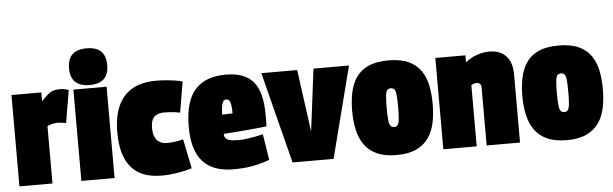

<svg xmlns="http://www.w3.org/2000/svg" viewBox="-50 -966 3677 1152"><g transform="rotate(-5 1789.0 -390.0)"><path d="M206 -550V-497Q228 -520 244 -534Q260 -548 277.5 -554Q295 -560 318 -560Q328 -560 341 -558Q354 -556 371 -550L338 -354Q324 -357 310.5 -358.5Q297 -360 287 -360Q272 -360 257.5 -357Q243 -354 225 -345V0H26V-550Z M499 -569Q442 -569 413 -596.5Q384 -624 384 -679Q384 -735 413 -762.5Q442 -790 499 -790Q557 -790 585.5 -762.5Q614 -735 614 -679Q614 -624 585.5 -596.5Q557 -569 499 -569ZM399 0V-550H599V0Z M639 -271Q639 -366 668 -430.5Q697 -495 754.5 -527.5Q812 -560 897 -560Q927 -560 956.5 -557.5Q986 -555 1012 -551Q1038 -547 1056 -541L1025 -356Q1010 -360 994 -362Q978 -364 962 -365Q946 -366 930 -366Q903 -366 884.5 -357Q866 -348 857.5 -329Q849 -310 849 -279Q849 -247 858.5 -225.5Q868 -204 886 -193Q904 -182 931 -182Q947 -182 962.5 -183.5Q978 -185 994 -188Q1010 -191 1029 -195L1065 -18Q1031 -7 980.5 1.5Q930 10 882 10Q759 10 699 -60.5Q639 -131 639 -271Z M1314 10Q1255 10 1209.5 -6Q1164 -22 1132.5 -55.5Q1101 -89 1085 -141.5Q1069 -194 1069 -267Q1069 -346 1085.5 -402Q1102 -458 1134.5 -493Q1167 -528 1213 -544Q1259 -560 1317 -560Q1431 -560 1483 -498.5Q1535 -437 1535 -297Q1535 -285 1535 -265Q1535 -245 1533 -229Q1510 -227 1477.5 -223.5Q1445 -220 1409.5 -217Q1374 -214 1339 -211.5Q1304 -209 1275 -207Q1275 -206 1275 -204Q1275 -202 1275 -200Q1275 -190 1282 -181Q1289 -172 1307.5 -167Q1326 -162 1360 -162Q1382 -162 1406 -165Q1430 -168 1456 -173Q1482 -178 1508 -184L1533 -28Q1498 -15 1464 -6.5Q1430 2 1393.5 6Q1357 10 1314 10ZM1275 -323Q1282 -323 1289.5 -323Q1297 -323 1305.5 -323.5Q1314 -324 1322.5 -324.5Q1331 -325 1338 -325Q1338 -361 1334 -379.5Q1330 -398 1324 -404.5Q1318 -411 1307 -411Q1300 -411 1294.5 -407.5Q1289 -404 1285 -394.5Q1281 -385 1278.5 -367.5Q1276 -350 1275 -323Z M1671 0 1531 -550H1747L1798 -175L1845 -550H2059L1918 0Z M2054 -276Q2054 -337 2065 -388.5Q2076 -440 2102.5 -478.5Q2129 -517 2176 -538.5Q2223 -560 2297 -560Q2370 -560 2417 -538.5Q2464 -517 2491 -478.5Q2518 -440 2528.5 -388.5Q2539 -337 2539 -276Q2539 -215 2528 -163Q2517 -111 2490 -72.5Q2463 -34 2416 -12Q2369 10 2297 10Q2225 10 2178 -12Q2131 -34 2104 -72.5Q2077 -111 2065.5 -163Q2054 -215 2054 -276ZM2262 -276Q2262 -226 2265 -201Q2268 -176 2276 -167.5Q2284 -159 2297 -159Q2310 -159 2317.5 -167.5Q2325 -176 2328 -201Q2331 -226 2331 -276Q2331 -327 2328 -351.5Q2325 -376 2317.5 -384Q2310 -392 2297 -392Q2283 -392 2275.5 -384Q2268 -376 2265 -351.5Q2262 -327 2262 -276Z M2579 0V-550H2760V-508Q2787 -529 2811 -539.5Q2835 -550 2857.5 -555Q2880 -560 2904 -560Q2950 -560 2980.5 -541.5Q3011 -523 3026 -490Q3041 -457 3041 -411V0H2840V-346Q2840 -366 2832 -372.5Q2824 -379 2814 -379Q2809 -379 2803.5 -378Q2798 -377 2792 -374.5Q2786 -372 2780 -369V0Z M3079 -276Q3079 -337 3090 -388.5Q3101 -440 3127.5 -478.5Q3154 -517 3201 -538.5Q3248 -560 3322 -560Q3395 -560 3442 -538.5Q3489 -517 3516 -478.5Q3543 -440 3553.5 -388.5Q3564 -337 3564 -276Q3564 -215 3553 -163Q3542 -111 3515 -72.5Q3488 -34 3441 -12Q3394 10 3322 10Q3250 10 3203 -12Q3156 -34 3129 -72.5Q3102 -111 3090.5 -163Q3079 -215 3079 -276ZM3287 -276Q3287 -226 3290 -201Q3293 -176 3301 -167.5Q3309 -159 3322 -159Q3335 -159 3342.5 -167.5Q3350 -176 3353 -201Q3356 -226 3356 -276Q3356 -327 3353 -351.5Q3350 -376 3342.5 -384Q3335 -392 3322 -392Q3308 -392 3300.5 -384Q3293 -376 3290 -351.5Q3287 -327 3287 -276Z"/></g></svg>

Font: Georama SemiCondensed Black
Style: Regular
Weight: 900
Width: 4
Designer: Jean-Baptiste Levee
Foundry: Production Type
Version: Version 1.001